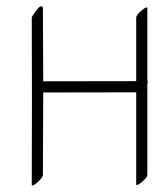

<svg xmlns="http://www.w3.org/2000/svg" viewBox="-20 -557 486 605"><path d="M80.1 -501.5Q80.1 -504.9 94.5 -524.4Q108.9 -543.9 114.7 -533.7Q115.2 -533.2 115.2 -532.2L116.2 -300.8Q262.7 -300.8 409.2 -301.3V-501.5Q409.2 -509.8 425.3 -523.4Q441.4 -537.1 444.3 -532.2V-301.3Q447.8 -300.8 444.3 -294.4V-6.3Q444.3 2 428 15.6Q411.6 29.3 409.2 24.9V-266.1L116.2 -265.6L115.2 -6.3Q115.2 2 97.7 17.6Q80.1 33.2 80.1 24.9Q80.6 -121.6 80.6 -253.4Q80.6 -384.8 80.1 -501.5Z"/></svg>

Font: ML-NILA03
Style: Regular
Weight: 400
Designer: CLT@C-DIT
Version: Version ML-NILA03 1.0